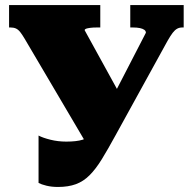

<svg xmlns="http://www.w3.org/2000/svg" viewBox="-20 -730 765 762"><path d="M438 -192Q408 -137 384 -98Q360 -59 335.5 -34.5Q311 -10 281 1Q251 12 210 12Q185 12 164.5 7Q144 2 133 -4V-192Q150 -183 180 -175.5Q210 -168 243 -168Q284 -168 308 -175.5Q332 -183 348.5 -203Q365 -223 384 -261L559 -600Q559 -607 553 -611.5Q547 -616 535.5 -618.5Q524 -621 506 -621H497V-710H709V-621H704Q692 -621 683 -616Q674 -611 665.5 -600Q657 -589 645 -568ZM470 -330 329 -150 78 -576Q68 -593 60 -603Q52 -613 43 -617Q34 -621 21 -621H16V-710H378V-621H366Q349 -621 338 -619.5Q327 -618 321.5 -616Q316 -614 316 -610Z"/></svg>

Font: Roboto Serif Black
Style: Regular
Weight: 900
Designer: Greg Gazdowicz
Foundry: Commercial Type
Version: Version 1.008